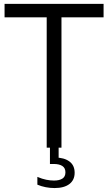

<svg xmlns="http://www.w3.org/2000/svg" viewBox="-20 -760 557 988"><path d="M220.3 0V-670.9H3.5V-740H513V-670.9H296.3V0ZM260.6 207.7Q237.9 207.7 215.2 203.3Q192.5 198.9 172.3 190.3V150.2Q197 160.8 218 164.9Q238.9 169.1 257.8 169.1Q285.2 169.1 301 159.1Q316.7 149.2 316.7 126.7Q316.7 104.4 300.7 94.1Q284.6 83.8 256.5 83.8H237V-10H281.7V68.4L264.5 50.8Q309.5 50.8 336.8 70.6Q364.1 90.4 364.1 128.8Q364.1 166.3 337.1 187Q310.1 207.7 260.6 207.7Z"/></svg>

Font: Encode Sans SC Condensed Thin
Style: Regular
Weight: 100
Width: 3
Designer: Multiple Designers
Foundry: Impallari Type
Version: Version 3.002